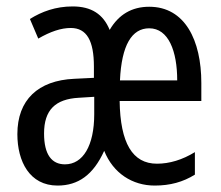

<svg xmlns="http://www.w3.org/2000/svg" viewBox="-20 -567 688 597"><path d="M444 -546C390 -546 349 -522 321 -474C301 -523 264 -547 206 -547C153 -547 110 -531 73 -508L99 -447C137 -469 170 -480 200 -480C250 -480 272 -440 272 -360V-325L211 -322C98 -317 34 -256 34 -150C34 -65 72 10 159 10C223 10 270 -23 304 -98C332 -28 392 10 461 10C509 10 549 -1 586 -24V-94C547 -70 507 -58 468 -58C392 -58 354 -122 352 -253H606V-309C606 -442 555 -546 444 -546ZM444 -479C504 -479 531 -408 531 -317H353C358 -427 390 -479 444 -479ZM225 -263 273 -266V-212C273 -114 238 -56 182 -56C141 -56 117 -86 117 -152C117 -225 152 -259 225 -263Z"/></svg>

Font: Noto Sans Arabic UI XCn
Style: Regular
Weight: 400
Width: 2
Designer: Monotype Design Team, Nadine Chahine and Nizar Qandah
Foundry: Monotype Imaging Inc.
Version: Version 2.010